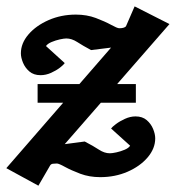

<svg xmlns="http://www.w3.org/2000/svg" viewBox="-36 -546 554 605"><path d="M85 39.1 -16.1 -16.1 314 -396 251 -388.2Q224.6 -402.3 207.3 -413.6Q189.9 -424.8 172.9 -424.8Q166 -424.8 152.6 -421.9Q139.2 -418.9 126.5 -413.6Q113.8 -408.2 108.9 -400.9L168 -347.2Q165 -342.3 153.1 -333Q141.1 -323.7 124.8 -316.4Q108.4 -309.1 91.8 -309.1Q70.3 -309.1 56.6 -320.8Q43 -332.5 36.4 -348.6Q29.8 -364.7 29.8 -377.9Q29.8 -409.7 53.7 -437.5Q77.6 -465.3 117.2 -482.7Q156.7 -500 203.1 -500Q237.3 -500 265.9 -489.3Q294.4 -478.5 314 -467.8Q333.5 -457 339.8 -457Q355 -457 360.8 -462.9L388.2 -525.9L498 -470.2L168 -91.8L231 -100.1Q258.3 -85.9 275.6 -74.5Q293 -63 310.1 -63Q317.4 -63 330.8 -65.9Q344.2 -68.8 356.9 -74.2Q369.6 -79.6 374 -86.9L314 -141.1Q317.4 -146 329.3 -155Q341.3 -164.1 357.9 -171.6Q374.5 -179.2 391.1 -179.2Q412.6 -179.2 426.3 -167.5Q439.9 -155.8 446.5 -139.6Q453.1 -123.5 453.1 -109.9Q453.1 -78.1 429.2 -50Q405.3 -22 366 -4.9Q326.7 12.2 279.8 12.2Q245.6 12.2 217 1.5Q188.5 -9.3 168.9 -20Q149.4 -30.8 143.1 -30.8Q136.2 -30.8 130.6 -30Q125 -29.3 122.1 -24.9ZM82.5 -222.2V-281.2H392.1V-222.2Z"/></svg>

Font: Charis
Style: Bold Italic
Weight: 700
Italic angle: -11°
Designer: Walt Agee, Miriam Martin, Annie Olsen, Victor Gaultney, Lorna Priest, Alan Ward, Bob Hallissy, Martin Hosken, Sharon Cor
Foundry: SIL Global
Version: Version 7.000